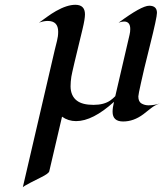

<svg xmlns="http://www.w3.org/2000/svg" viewBox="-20 -499 697 801"><path d="M474.6 -404.3Q570.3 -475.1 602.5 -475.1Q634.8 -475.1 634.8 -445.3Q634.8 -426.3 606 -311.3Q577.1 -196.3 568.4 -154.3Q557.1 -104 557.1 -96.7Q557.1 -74.7 570.6 -67.1Q584 -59.6 599.6 -59.6Q622.6 -59.6 647 -67.4Q626 -60.5 610.4 -47.9Q594.7 -35.2 578.1 -22.5Q537.6 7.8 493.7 7.8Q449.7 7.8 449.7 -32.7Q449.7 -49.8 455.6 -74.2Q366.7 6.3 297.4 6.3Q264.6 6.3 238.8 -12.2L185.5 215.8Q183.1 225.1 151.4 240.7Q119.6 256.3 107.9 262.7Q79.6 277.3 75.2 282.2L208.5 -291Q212.9 -309.6 217.8 -328.4Q222.7 -347.2 222.7 -366.7Q222.7 -411.6 179.2 -411.6Q161.6 -411.6 142.6 -404.3Q158.2 -415.5 176.3 -428.7Q194.3 -441.9 213.9 -453.1Q259.8 -479 294.4 -479Q334.5 -479 334.5 -439Q334.5 -419.9 324.2 -377Q280.8 -199.7 277.6 -178.7Q274.4 -157.7 274.4 -138.7Q274.4 -119.6 281.2 -104Q288.1 -88.4 300.8 -79.1Q323.7 -61.5 370.1 -61.5Q414.1 -61.5 440.4 -80.1Q450.2 -86.9 460.9 -97.7L520.5 -354Q523.4 -365.7 523.4 -377.9Q523.4 -409.2 497.6 -409.2Q486.8 -409.2 474.6 -404.3Z"/></svg>

Font: Fondamento
Style: Italic
Weight: 400
Italic angle: -12°
Version: Version 1.000